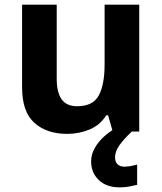

<svg xmlns="http://www.w3.org/2000/svg" viewBox="-20 -566 697 826"><path d="M579 -546V0H465L445 -70H437Q411 -28 365.5 -9Q320 10 269 10Q181 10 128 -37.5Q75 -85 75 -190V-546H224V-227Q224 -169 245 -139Q266 -109 312 -109Q380 -109 405 -155.5Q430 -202 430 -289V-546ZM475 111Q475 131 486 141Q497 151 514 151Q530 151 545 148Q560 145 570 142V229Q554 233 536 236.5Q518 240 494 240Q438 240 405 208.5Q372 177 372 128Q372 99 387 72Q402 45 426.5 22.5Q451 0 482 -17L547 0Q513 32 494 58.5Q475 85 475 111Z"/></svg>

Font: Noto Sans Adlam Unjoined
Style: Regular
Weight: 400
Designer: Mark Jamra, Neil Patel
Foundry: JamraPatel LLC
Version: Version 3.001